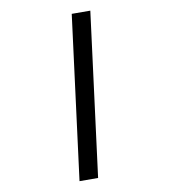

<svg xmlns="http://www.w3.org/2000/svg" viewBox="-267 -859 912 1031"><g transform="rotate(-30 189.0 -344.0)"><path d="M30 73 -65 38 348 -761 443 -726Z"/></g></svg>

Font: Nunito Sans 10pt SemiExpanded
Style: Bold Italic
Weight: 700
Width: 6
Italic angle: -9°
Designer: Vernon Adams
Foundry: Vernon Adams
Version: Version 3.101;gftools[0.9.27]